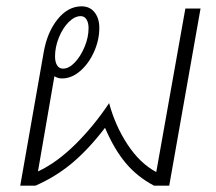

<svg xmlns="http://www.w3.org/2000/svg" viewBox="-20 -587 683 607"><path d="M614 -560 515 0H467Q414 -28 377.5 -71.5Q341 -115 312 -183Q260 -115 208 -71.5Q156 -28 92 0H44L118 -421Q129 -485 162 -526Q195 -567 238 -567Q264 -567 279 -548Q294 -529 294 -499Q294 -460 277 -422.5Q260 -385 233 -362Q206 -339 176 -339Q163 -339 152 -346L100 -45Q160 -73 218.5 -131Q277 -189 325 -261Q344 -190 383 -130.5Q422 -71 474 -43L566 -560ZM154 -409Q154 -391 160.5 -380.5Q167 -370 179 -370Q198 -370 216.5 -389.5Q235 -409 247.5 -439Q260 -469 260 -498Q260 -515 253.5 -525.5Q247 -536 235 -536Q216 -536 197 -517Q178 -498 166 -468Q154 -438 154 -409Z"/></svg>

Font: KoHo Light
Style: Italic
Weight: 300
Italic angle: -10°
Version: Version 1.000; ttfautohint (v1.6)